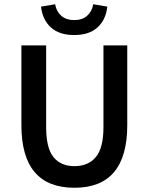

<svg xmlns="http://www.w3.org/2000/svg" viewBox="-20 -866 695 898"><path d="M328.1 12.2Q80.1 12.2 80.1 -280.8V-653.8H195.8V-272Q195.8 -173.3 230.2 -131.1Q264.6 -88.9 328.1 -88.9Q392.6 -88.9 428.2 -131.3Q463.9 -173.8 463.9 -272V-653.8H575.2V-280.8Q575.2 12.2 328.1 12.2ZM171.9 -835 237.8 -846.2Q243.7 -812 266.8 -792Q290 -772 327.1 -772Q364.3 -772 387.2 -792Q410.2 -812 416 -846.2L481.9 -835Q475.1 -773.4 436 -737.8Q397 -702.1 327.1 -702.1Q257.3 -702.1 218 -737.8Q178.7 -773.4 171.9 -835Z"/></svg>

Font: Source Sans 3 Semibold
Style: Regular
Weight: 600
Designer: Paul D. Hunt
Foundry: Adobe
Version: Version 3.052;hotconv 1.1.0;makeotfexe 2.6.0